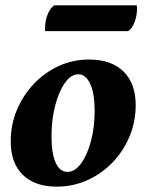

<svg xmlns="http://www.w3.org/2000/svg" viewBox="-20 -684 545 716"><path d="M192 12Q110 12 65 -32Q20 -76 20 -156Q20 -219 43 -274Q66 -329 106.5 -371.5Q147 -414 199.5 -438Q252 -462 312 -462Q395 -462 440.5 -417.5Q486 -373 486 -292Q486 -230 463 -175Q440 -120 399.5 -78Q359 -36 305.5 -12Q252 12 192 12ZM232 -43Q259 -43 282 -74Q305 -105 319 -157Q333 -209 333 -271Q333 -335 316.5 -371Q300 -407 272 -407Q245 -407 222.5 -375.5Q200 -344 186 -291Q172 -238 172 -176Q172 -112 187.5 -77.5Q203 -43 232 -43ZM458 -568H149Q148 -571 148 -579Q148 -606 157.5 -630Q167 -654 182 -664H490Q490 -662 490.5 -659Q491 -656 491 -653Q491 -626 482 -602Q473 -578 458 -568Z"/></svg>

Font: Petrona ExtraBold
Style: Italic
Weight: 800
Italic angle: -9°
Designer: Ringo R. Seeber
Foundry: Ringo R. Seeber
Version: Version 2.001; ttfautohint (v1.8.3)